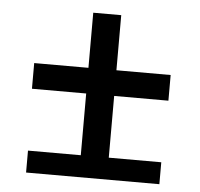

<svg xmlns="http://www.w3.org/2000/svg" viewBox="-45 -617 691 663"><g transform="rotate(5 300.0 -285.0)"><path d="M69 0V-76H252V-290H64V-379H252V-570H349V-379H537V-290H349V-76H531V0Z"/></g></svg>

Font: JetBrainsMono NFM Medium
Style: Regular
Weight: 500
Monospace: yes
Designer: Philipp Nurullin, Konstantin Bulenkov
Foundry: JetBrains
Version: Version 2.304; ttfautohint (v1.8.4.7-5d5b);Nerd Fonts 3.3.0